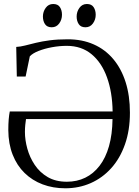

<svg xmlns="http://www.w3.org/2000/svg" viewBox="-20 -952 712 982"><path d="M314 11Q251 11 198 -9Q145 -29 105.8 -67.2Q66.5 -105.5 44.8 -160.8Q23 -216 22.5 -286.5Q22.5 -317.5 24.5 -341.2Q26.5 -365 30 -382H556Q554.5 -480.5 527.2 -556.2Q500 -632 448.2 -674.8Q396.5 -717.5 321.5 -717.5Q284 -717.5 246 -710.5Q208 -703.5 177.5 -691.5Q147 -679.5 132.5 -664L111 -560.5H66L63 -712Q84 -713 108.2 -719.2Q132.5 -725.5 163.5 -733Q194.5 -740.5 234.5 -745.8Q274.5 -751 327 -751Q400.5 -751 459.2 -725Q518 -699 559.2 -650Q600.5 -601 622.5 -531.8Q644.5 -462.5 644.5 -375.5Q644.5 -285.5 619.2 -213.8Q594 -142 549 -92Q504 -42 444 -15.5Q384 11 314 11ZM322 -22.5Q373.5 -22.5 415.8 -43Q458 -63.5 489.2 -104Q520.5 -144.5 537.5 -204.5Q554.5 -264.5 555.5 -343H113Q111 -329.5 109.2 -312.8Q107.5 -296 107.5 -277Q107.5 -236 119.8 -191.5Q132 -147 157.8 -108.5Q183.5 -70 224.2 -46.2Q265 -22.5 322 -22.5ZM244 -812.5Q221 -812.5 210.2 -828.5Q199.5 -844.5 199.5 -867.5Q199.5 -892 213.8 -911.8Q228 -931.5 251.5 -931.5H252.5Q276 -931.5 286.5 -915.5Q297 -899.5 297 -876.5Q297 -851.5 282.8 -832Q268.5 -812.5 245 -812.5ZM416.5 -812.5Q393.5 -812.5 382.8 -828.5Q372 -844.5 372 -867.5Q372 -892 386.2 -911.8Q400.5 -931.5 424 -931.5H425Q448 -931.5 458.8 -915.5Q469.5 -899.5 469.5 -876.5Q469.5 -851.5 455.2 -832Q441 -812.5 417.5 -812.5Z"/></svg>

Font: Merriweather 96pt Light
Style: Regular
Weight: 300
Version: Version 2.100